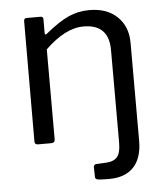

<svg xmlns="http://www.w3.org/2000/svg" viewBox="-51 -586 690 802"><g transform="rotate(-5 293.5 -185.0)"><path d="M353 -540Q427 -540 470 -498.5Q513 -457 513 -389V22Q513 94 477.5 132Q442 170 374 170Q336 170 326 167.5Q316 165 316 157L315 115Q315 110 318 107Q321 104 325 103L369 101Q401 99 415 81.5Q429 64 429 23V-366Q429 -474 323 -474Q246 -474 162 -392V-15Q162 0 146 0H91Q77 0 77 -13L78 -517Q78 -530 89 -530H148Q159 -530 159 -519V-461Q159 -450 168 -457Q224 -503 265 -521.5Q306 -540 353 -540Z"/></g></svg>

Font: Libre Franklin
Style: Regular
Weight: 400
Designer: Pablo Impallari, Rodrigo Fuenzalida
Foundry: Impallari Type
Version: Version 1.001; ttfautohint (v1.4.1)